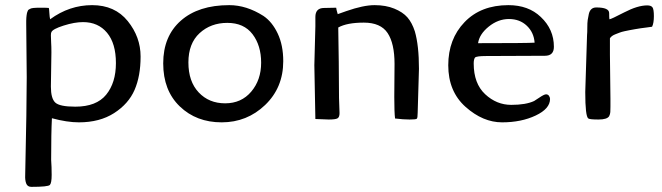

<svg xmlns="http://www.w3.org/2000/svg" viewBox="-20 -464 2575 747"><path d="M180 -260 178 -127Q178 -81 195 -65Q212 -49 273 -49Q355 -49 393 -95.5Q431 -142 431 -218.5Q431 -295 396.5 -336.5Q362 -378 303 -378Q270 -378 227.5 -364.5Q185 -351 180 -339Q178 -336 178 -326L179 -298Q180 -284 180 -260ZM182 -4Q179 52 179 158Q181 185 181 216.5Q181 248 174 255.5Q167 263 102 263Q87 263 82 250Q77 237 78 218Q84 -52 84 -164L82 -370V-383Q82 -392 82.5 -395Q83 -398 83.5 -404.5Q84 -411 85 -413.5Q86 -416 87.5 -420.5Q89 -425 91.5 -426.5Q94 -428 98 -430Q104 -434 135.5 -434Q167 -434 170 -433Q171 -431 172 -414Q173 -397 175 -389Q250 -444 338.5 -444Q427 -444 477 -382Q527 -320 527 -244Q527 -168 503.5 -114Q480 -60 424 -24Q368 12 287 12Q241 12 182 -4Z M1082 -226Q1082 -123 1011.5 -55.5Q941 12 842.5 12Q744 12 679.5 -50Q615 -112 615 -217.5Q615 -323 683.5 -383.5Q752 -444 872 -444Q939 -444 1005 -402Q1039 -379 1060.5 -333.5Q1082 -288 1082 -226ZM856 -62Q919 -62 957.5 -107.5Q996 -153 996 -220Q996 -287 962.5 -331Q929 -375 864.5 -375Q800 -375 756.5 -335Q713 -295 713 -221Q713 -147 753 -104.5Q793 -62 856 -62Z M1241 -433 1288 -434Q1288 -429 1294 -409Q1300 -411 1328 -421Q1394 -444 1437.5 -444Q1481 -444 1514 -430.5Q1547 -417 1565 -396.5Q1583 -376 1594 -342Q1610 -287 1610 -196Q1610 -196 1605 -25Q1605 -5 1601.5 -2Q1598 1 1573.5 1Q1549 1 1517 -3Q1514 -27 1514 -87L1515 -215Q1515 -295 1488 -335.5Q1461 -376 1395.5 -376Q1330 -376 1296 -357L1298 -223Q1299 -133 1299 -83L1301 -24Q1301 -8 1293 -3.5Q1285 1 1259 1L1207 -1L1203 -210L1207 -362V-398Q1207 -433 1241 -433Z M2100 -247Q2100 -247 1871 -246Q1834 -246 1828 -240Q1823 -233 1823 -217Q1823 -139 1867.5 -97.5Q1912 -56 1969 -56Q2026 -56 2058 -71Q2059 -71 2078 -84Q2097 -97 2104.5 -97Q2112 -97 2116 -91Q2120 -85 2120 -79Q2120 -41 2064 -14.5Q2008 12 1933.5 12Q1859 12 1791.5 -48Q1724 -108 1724 -210Q1724 -312 1787.5 -378Q1851 -444 1958 -444Q2036 -444 2084 -398Q2135 -350 2135 -282Q2135 -247 2100 -247ZM1840 -296Q2030 -296 2060 -298Q2057 -338 2029.5 -364Q2002 -390 1960 -390Q1918 -390 1881.5 -360.5Q1845 -331 1840 -296Z M2257 -106 2264 -328Q2265 -336 2265 -356Q2265 -376 2266.5 -386Q2268 -396 2271 -410Q2277 -435 2300 -435Q2350 -435 2350 -413Q2350 -396 2351 -389Q2357 -389 2409 -416Q2461 -443 2498 -443Q2513 -443 2518.5 -435.5Q2524 -428 2524 -401Q2524 -374 2517 -360Q2511 -359 2495.5 -357Q2480 -355 2472.5 -354Q2465 -353 2451 -350.5Q2437 -348 2429 -346.5Q2421 -345 2409.5 -342.5Q2398 -340 2390.5 -337Q2383 -334 2375 -331Q2359 -325 2353 -315V-250L2355 -80V-65Q2355 -61 2355 -48.5Q2355 -36 2354.5 -28Q2354 -20 2350 -12Q2342 1 2308.5 1Q2275 1 2269 -3Q2257 -11 2257 -106Z"/></svg>

Font: Cagliostro
Style: Regular
Weight: 400
Designer: Matthew Desmond
Foundry: Matthew Desmond
Version: Version